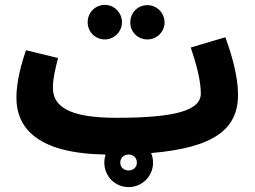

<svg xmlns="http://www.w3.org/2000/svg" viewBox="-20 -610 1043 784"><path d="M408 -449C446 -449 478 -480 478 -519C478 -559 446 -590 408 -590C369 -590 338 -559 338 -519C338 -480 369 -449 408 -449ZM582 -449C620 -449 652 -480 652 -518C652 -558 620 -589 582 -589C542 -589 512 -558 512 -518C512 -480 542 -449 582 -449ZM605 54C605 40 602 27 597 15C856 -7 952 -84 952 -223C952 -297 926 -389 900 -458L759 -416C782 -348 800 -281 800 -228C800 -159 696 -129 455 -129L454 -126V-129C253 -129 196 -180 196 -252C196 -290 207 -334 217 -373L86 -405C69 -355 47 -280 47 -211C47 -85 136 17 411 21C408 31 406 42 406 54C406 109 449 154 505 154C561 154 605 109 605 54ZM505 86C486 86 471 73 471 54C471 35 486 21 505 21C524 21 539 34 539 54C539 73 524 86 505 86Z"/></svg>

Font: Noto Sans Arabic UI SemiCondensed Extra
Style: Regular
Weight: 800
Width: 4
Designer: Nadine Chahine - Monotype Design Team
Foundry: Monotype Imaging Inc.
Version: Version 1.900